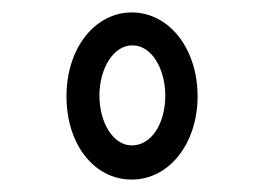

<svg xmlns="http://www.w3.org/2000/svg" viewBox="-20 -659 415 309"><path d="M192 -370C253 -370 298 -429 298 -504C298 -581 252 -639 192 -639C134 -639 87 -583 87 -504C87 -426 132 -370 192 -370ZM192 -425C162 -425 140 -462 140 -505C140 -548 162 -586 193 -586C225 -586 246 -547 246 -505C246 -462 225 -425 192 -425Z"/></svg>

Font: Inconsolata Condensed Thin
Style: Regular
Weight: 100
Width: 3
Monospace: yes
Designer: Raph Levien, Cyreal, Brenton Simpson
Foundry: Raph Levien, Cyreal, Google
Version: Version 3.100